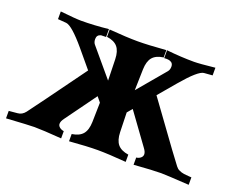

<svg xmlns="http://www.w3.org/2000/svg" viewBox="-86 -642 987 793"><g transform="rotate(20 407.5 -245.0)"><path d="M524.4 -489.7V-457.5Q491.7 -453.1 476.8 -435.3Q461.9 -417.5 460.9 -382.3Q459.5 -351.6 458.5 -289.6L560.1 -410.2Q567.4 -418.9 567.4 -432.6Q567.4 -438.5 565.4 -442.9Q563.5 -447.3 560.3 -449.7Q557.1 -452.1 553.5 -453.6Q549.8 -455.1 545.2 -455.6Q540.5 -456.1 537.6 -456.1Q534.7 -456.1 531.2 -455.8Q527.8 -455.6 527.3 -455.6V-490.2Q592.3 -483.4 647.9 -483.4Q671.9 -483.4 739.7 -490.7V-457L702.6 -454.1Q677.7 -451.7 614.3 -377Q603.5 -364.3 549.8 -300.8L687.5 -111.3Q717.3 -70.8 730.5 -53.7Q733.9 -49.3 737.8 -45.9Q741.7 -42.5 747.3 -40.3Q752.9 -38.1 756.6 -36.6Q760.3 -35.2 767.6 -34.2Q774.9 -33.2 777.8 -33Q780.8 -32.7 789.8 -32Q798.8 -31.2 801.3 -31.2V1.5Q699.7 -4.9 678.2 -4.9Q643.6 -4.9 559.1 1.5V-30.3Q569.8 -31.2 577.9 -37.8Q585.9 -44.4 585.9 -53.7Q585.9 -64.5 575.2 -78.6Q521.5 -151.9 477.1 -213.9Q469.7 -205.1 458.5 -191.9Q459 -173.8 460.9 -106Q461.9 -70.8 476.8 -53Q491.7 -35.2 524.4 -30.3V1.5Q444.8 -4.9 399.9 -4.9Q355 -4.9 275.4 1.5V-30.3Q308.1 -35.2 323 -53Q337.9 -70.8 338.9 -106Q340.3 -156.7 340.8 -191.9L322.8 -213.9L224.6 -78.6Q213.9 -64.5 213.9 -53.2Q213.9 -44.4 221.9 -38.1Q230 -31.7 240.7 -30.3V1.5Q156.2 -4.9 121.6 -4.9Q100.1 -4.9 -1.5 1.5V-31.2L36.1 -34.7Q55.7 -36.1 69.3 -53.7Q94.7 -86.9 249.5 -300.3L185.5 -377Q123 -451.2 97.2 -454.1L60.1 -457V-490.7Q128.4 -483.4 151.9 -483.4Q207.5 -483.4 272 -490.2V-455.6L250 -455.1Q232.4 -450.7 232.4 -432.6Q232.4 -418.5 239.3 -410.2L341.3 -289.1Q340.3 -316.4 338.9 -382.3Q337.9 -417.5 323 -435.3Q308.1 -453.1 275.4 -457.5V-489.7Q355 -483.4 399.9 -483.4Q444.8 -483.4 524.4 -489.7Z"/></g></svg>

Font: Flanker
Style: Bold
Weight: 700
Designer: Flanker
Foundry: Flanker
Version: Version 2.021